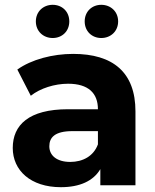

<svg xmlns="http://www.w3.org/2000/svg" viewBox="-20 -770 644 798"><path d="M199 -612C238 -612 268 -640 268 -681C268 -722 238 -750 199 -750C160 -750 129 -722 129 -681C129 -640 160 -612 199 -612ZM401 -612C440 -612 471 -640 471 -681C471 -722 440 -750 401 -750C362 -750 332 -722 332 -681C332 -640 362 -612 401 -612ZM284 -546C199 -546 111 -523 52 -481L108 -372C147 -403 207 -422 263 -422C347 -422 387 -383 387 -316H263C99 -316 33 -250 33 -155C33 -62 107 8 233 8C312 8 368 -18 397 -67V0H543V-307C543 -470 449 -546 284 -546ZM272 -97C217 -97 185 -123 185 -162C185 -198 207 -225 281 -225H387V-170C369 -121 324 -97 272 -97Z"/></svg>

Font: AWKNG-Font
Style: Bold
Weight: 700
Designer: Awakening Church
Foundry: Awakening Church
Version: Version 1.700;PS 001.700;hotconv 1.0.88;makeotf.lib2.5.64775